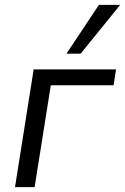

<svg xmlns="http://www.w3.org/2000/svg" viewBox="-20 -773 516 793"><path d="M42 0 119 -486.3H459.3L449.1 -420.7H189.8L123 0ZM254.5 -551.3 388.5 -752.8H476.4L313 -551.3Z"/></svg>

Font: Nunito Sans 12pt ExtraLight
Style: Italic
Weight: 200
Italic angle: -9°
Designer: Vernon Adams
Foundry: Vernon Adams
Version: Version 3.101;gftools[0.9.27]